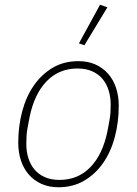

<svg xmlns="http://www.w3.org/2000/svg" viewBox="-20 -778 578 810"><path d="M227 12Q187 12 155.5 -2Q124 -16 102 -41Q80 -66 68.5 -100.5Q57 -135 57 -176Q57 -245 73.5 -307.5Q90 -370 122.5 -417Q155 -464 202 -492Q249 -520 311 -520Q351 -520 382.5 -506Q414 -492 436 -467Q458 -442 469.5 -407.5Q481 -373 481 -332Q481 -263 464.5 -200.5Q448 -138 415.5 -91Q383 -44 335.5 -16Q288 12 227 12ZM231 -19Q309 -19 361 -72.5Q413 -126 433 -223L442 -271Q445 -287 446 -303Q447 -319 447 -337Q447 -368 438.5 -396Q430 -424 413 -444.5Q396 -465 369.5 -477Q343 -489 307 -489Q229 -489 177 -435.5Q125 -382 105 -285L96 -237Q93 -221 92 -205Q91 -189 91 -171Q91 -139 99.5 -111.5Q108 -84 125 -63.5Q142 -43 168.5 -31Q195 -19 231 -19ZM336 -587 313 -595 402 -758 433 -747Z"/></svg>

Font: IBM Plex Sans ExtLt
Style: Italic
Weight: 200
Italic angle: -11°
Designer: Mike Abbink, Paul van der Laan, Pieter van Rosmalen
Foundry: Bold Monday
Version: Version 3.005